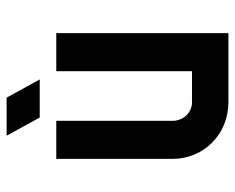

<svg xmlns="http://www.w3.org/2000/svg" viewBox="-85 -625 710 580"><g transform="rotate(-90 270.0 -335.0)"><path d="M460 -520H345V-110H251C220 -110 195 -136 195 -169V-520H80V-169C80 -74 155 0 251 0H460ZM150 -670 205 -570H320L265 -670Z"/></g></svg>

Font: Grotesk 03
Style: Bold
Weight: 500
Designer: Frank Adebiaye, contributions by Jérémy Landes, Ariel Martín Pérez
Foundry: Velvetyne Type Foundry
Version: Version 3.000;Glyphs 3.1.2 (3150)